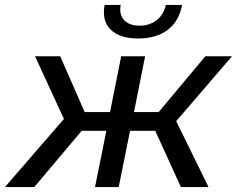

<svg xmlns="http://www.w3.org/2000/svg" viewBox="-61 -758 960 778"><path d="M672 0 568 -228H466L420 0H324L370 -228H270L78 0H-41L198 -276L81 -530H183L282 -304H385L430 -530H527L482 -304H582L771 -530H879L653 -267L784 0ZM499 -602Q424 -602 387.5 -638Q351 -674 363 -738H428Q421 -699 442 -676.5Q463 -654 504 -654Q545 -654 573.5 -676Q602 -698 611 -738H677Q664 -671 618 -636.5Q572 -602 499 -602Z"/></svg>

Font: Montserrat Medium
Style: Italic
Weight: 500
Italic angle: -11.3°
Designer: Julieta Ulanovsky
Foundry: Julieta Ulanovsky
Version: Version 9.000; ttfautohint (v1.8.4.7-5d5b)